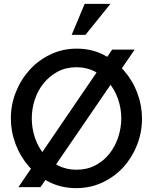

<svg xmlns="http://www.w3.org/2000/svg" viewBox="-20 -966 790 991"><path d="M374 5Q298 5 236 -25.5Q174 -56 129.5 -106.5Q85 -157 60.5 -222Q36 -287 36 -355Q36 -426 62 -491Q88 -556 133.5 -606Q179 -656 241.5 -685.5Q304 -715 376 -715Q452 -715 514 -683.5Q576 -652 620.5 -601Q665 -550 689 -485.5Q713 -421 713 -354Q713 -283 687.5 -218Q662 -153 617 -103.5Q572 -54 509.5 -24.5Q447 5 374 5ZM144 -355Q144 -304 160 -256Q176 -208 206.5 -171Q237 -134 279.5 -112Q322 -90 375 -90Q430 -90 473 -113Q516 -136 545.5 -173.5Q575 -211 590.5 -259Q606 -307 606 -355Q606 -406 589.5 -454Q573 -502 542.5 -538.5Q512 -575 469.5 -597Q427 -619 375 -619Q320 -619 277.5 -596Q235 -573 205 -536Q175 -499 159.5 -451.5Q144 -404 144 -355ZM675 -710 189 0H75L559 -710ZM421 -786H350L417 -946H550Z"/></svg>

Font: Rising Sun Medium
Style: Regular
Weight: 500
Designer: Matt McInerney, Pablo Impallari, Rodrigo Fuenzalida (Raleway font), Stephen Hutchings (Greek), Cristiano Sobral (main ch
Foundry: The Rising Sun Project Authors
Version: Version 4.327; ttfautohint (v1.8.4.7-5d5b-dirty)